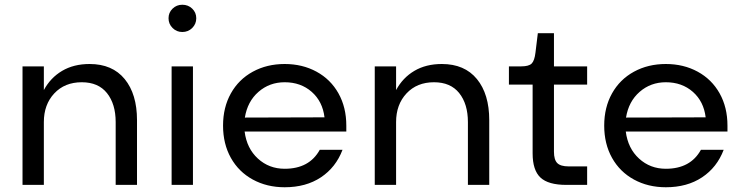

<svg xmlns="http://www.w3.org/2000/svg" viewBox="-20 -780 3134 810"><path d="M75 -500H165V-400Q193 -452 242 -481Q291 -510 358 -510Q454 -510 506 -446.5Q558 -383 558 -273V0H468V-265Q468 -341 431.5 -387Q395 -433 325 -433Q253 -433 209 -386Q165 -339 165 -265V0H75Z M794 -500V0H704V-500ZM808 -703Q808 -679 791 -662Q774 -645 749 -645Q725 -645 708 -662Q691 -679 691 -703Q691 -727 708 -743.5Q725 -760 749 -760Q774 -760 791 -743.5Q808 -727 808 -703Z M1181 -510Q1256 -510 1315.5 -477.5Q1375 -445 1408 -386Q1441 -327 1441 -250V-225H1012Q1021 -154 1068 -111Q1115 -68 1181 -68Q1285 -68 1329 -148H1425Q1397 -74 1334 -32Q1271 10 1181 10Q1106 10 1046.5 -22.5Q987 -55 954 -114Q921 -173 921 -250Q921 -327 954 -386Q987 -445 1046.5 -477.5Q1106 -510 1181 -510ZM1349 -285Q1341 -352 1295 -392.5Q1249 -433 1181 -433Q1117 -433 1070.5 -392.5Q1024 -352 1013 -284Z M1561 -500H1651V-400Q1679 -452 1728 -481Q1777 -510 1844 -510Q1940 -510 1992 -446.5Q2044 -383 2044 -273V0H1954V-265Q1954 -341 1917.5 -387Q1881 -433 1811 -433Q1739 -433 1695 -386Q1651 -339 1651 -265V0H1561Z M2227 -133V-423H2127V-500H2179Q2211 -500 2223 -512Q2235 -524 2239 -558L2249 -640H2317V-500H2457V-423H2317V-140Q2317 -106 2331 -92Q2345 -78 2379 -78H2457V0H2369Q2293 0 2260 -31Q2227 -62 2227 -133Z M2789 -510Q2864 -510 2923.5 -477.5Q2983 -445 3016 -386Q3049 -327 3049 -250V-225H2620Q2629 -154 2676 -111Q2723 -68 2789 -68Q2893 -68 2937 -148H3033Q3005 -74 2942 -32Q2879 10 2789 10Q2714 10 2654.5 -22.5Q2595 -55 2562 -114Q2529 -173 2529 -250Q2529 -327 2562 -386Q2595 -445 2654.5 -477.5Q2714 -510 2789 -510ZM2957 -285Q2949 -352 2903 -392.5Q2857 -433 2789 -433Q2725 -433 2678.5 -392.5Q2632 -352 2621 -284Z"/></svg>

Font: Goli
Style: Regular
Weight: 400
Designer: jaikishan Patel
Foundry: MagicType
Version: Version 1.000